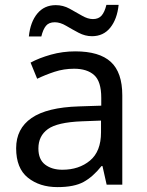

<svg xmlns="http://www.w3.org/2000/svg" viewBox="-20 -755 601 785"><path d="M288 -545Q386 -545 433 -502Q480 -459 480 -365V0H416L399 -76H395Q360 -32 321.5 -11Q283 10 215 10Q142 10 94 -28.5Q46 -67 46 -149Q46 -229 109 -272.5Q172 -316 303 -320L394 -323V-355Q394 -422 365 -448Q336 -474 283 -474Q241 -474 203 -461.5Q165 -449 132 -433L105 -499Q140 -518 188 -531.5Q236 -545 288 -545ZM314 -259Q214 -255 175.5 -227Q137 -199 137 -148Q137 -103 164.5 -82Q192 -61 235 -61Q303 -61 348 -98.5Q393 -136 393 -214V-262ZM98 -606Q104 -665 132.5 -699.5Q161 -734 208 -734Q238 -734 264.5 -719.5Q291 -705 315 -691Q339 -677 360 -677Q383 -677 395.5 -691.5Q408 -706 415 -735H465Q459 -677 431 -642Q403 -607 356 -607Q328 -607 301.5 -621Q275 -635 250.5 -649.5Q226 -664 204 -664Q180 -664 168 -649.5Q156 -635 149 -606Z"/></svg>

Font: Noto Sans Chorasmian
Style: Regular
Weight: 400
Designer: Federico Parra Barrios
Foundry: Google LLC
Version: Version 1.004; ttfautohint (v1.8.4.7-5d5b)